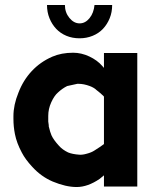

<svg xmlns="http://www.w3.org/2000/svg" viewBox="-20 -750 615 772"><path d="M288 2Q245 2 192 -20Q145 -40 109 -80Q82 -109 68 -136Q47 -175 40 -211Q34 -241 34 -273Q34 -275 34 -278Q34 -280 34 -283Q34 -328 54 -377Q73 -427 107.5 -464Q142 -501 190 -522Q227 -538 274 -538Q307 -538 339 -523Q371 -508 391 -485L398 -477V-537H532V0H398V-45Q386 -35 381 -31Q333 2 288 2ZM176 -242Q182 -217 187 -206Q195 -188 217 -164Q231 -148 254 -137Q271 -130 299 -128Q312 -127 329 -132Q348 -137 360 -145Q384 -160 397 -170L398 -171V-361L397 -363Q385 -375 368 -388H367V-389Q357 -398 341 -404Q317 -413 295 -413Q293 -413 291 -413L250 -404Q230 -394 213 -378Q198 -365 186 -338.5Q174 -312 174 -284Q174 -279 174 -274Q173 -262 176 -247Q176 -247 176 -245ZM300 -656Q323 -656 340 -677Q357 -698 360 -730H431Q431 -701 421 -676.5Q411 -652 394 -634Q377 -616 352.5 -606Q328 -596 300 -596Q271 -596 247 -606Q223 -616 206 -634Q189 -652 179 -676.5Q169 -701 169 -730H241Q241 -700 259 -678Q277 -656 300 -656Z"/></svg>

Font: Oxford Sans
Style: Bold
Weight: 700
Designer: Matt McInerney, Pablo Impallari, Rodrigo Fuenzalida
Foundry: Matt McInerney, Pablo Impallari, Rodrigo Fuenzalida
Version: Version 3.000g; ttfautohint (v1.5) -l 8 -r 28 -G 28 -x 14 -D